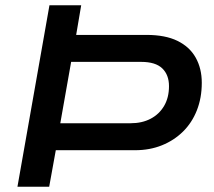

<svg xmlns="http://www.w3.org/2000/svg" viewBox="-20 -706 809 726"><path d="M46 0 167 -686H287L268 -574H534Q605 -574 651 -551.5Q697 -529 720 -488Q743 -447 743 -393Q743 -336 724.5 -289Q706 -242 672 -208.5Q638 -175 592 -156.5Q546 -138 491 -138H191L166 0ZM208 -240H474Q517 -240 549.5 -257Q582 -274 600.5 -305.5Q619 -337 619 -380Q619 -423 593.5 -447.5Q568 -472 514 -472H249Z"/></svg>

Font: Archivo SemiExpanded Medium
Style: Italic
Weight: 500
Width: 6
Italic angle: -10°
Designer: Hector Gatti
Foundry: Omnibus-Type
Version: Version 2.001